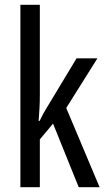

<svg xmlns="http://www.w3.org/2000/svg" viewBox="-20 -780 439 800"><path d="M146 -383Q146 -355 144.5 -328.5Q143 -302 141 -276H145Q153 -293 161.5 -308.5Q170 -324 179 -338L299 -537H386L256 -330L395 0H308L201 -265L146 -199V0H65V-760H146Z"/></svg>

Font: Noto Sans Ethiopic ExtraCondensed
Style: Regular
Weight: 400
Width: 2
Designer: Monotype Design Team
Foundry: Monotype Imaging Inc.
Version: Version 2.102; ttfautohint (v1.8.4.7-5d5b)